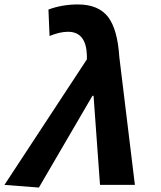

<svg xmlns="http://www.w3.org/2000/svg" viewBox="-95 -832 723 864"><path d="M-75 0 296 -565V-582Q293 -689 211 -689Q174 -689 128 -670L123 -789Q184 -812 256 -812Q348 -812 392 -755Q434 -699 442 -575L512 0H355L326 -401H321L80 12Z"/></svg>

Font: KaiGen Gothic CN Bold
Style: Bold
Weight: 700
Designer: Ryoko NISHIZUKA  (kana & ideographs); Paul D. Hunt (Latin, Greek & Cyrillic); Wenlong ZHANG  (bopomofo); Sandoll Communi
Foundry: Adobe Systems Incorporated
Version: Version 1.002.20150501